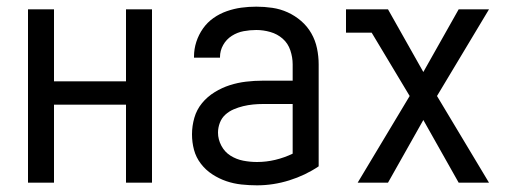

<svg xmlns="http://www.w3.org/2000/svg" viewBox="-20 -548 1540 576"><path d="M64 0V-520H142V-304H358V-520H436V0H358V-234H142V0Z M751 8Q728 8 704.5 5.5Q681 3 659 -4.5Q637 -12 617 -25Q597 -38 582.5 -57Q568 -76 562 -98.5Q556 -121 556 -145Q556 -170 563 -194.5Q570 -219 586 -238.5Q602 -258 624 -271.5Q646 -285 669.5 -292.5Q693 -300 718 -303Q743 -306 769 -306H858V-355Q858 -376 851 -397Q844 -418 828 -432Q812 -446 791 -452Q770 -458 749 -458Q730 -458 711 -454.5Q692 -451 675.5 -440.5Q659 -430 649.5 -413Q640 -396 640 -377V-375H562V-378Q562 -401 569 -422.5Q576 -444 589 -462.5Q602 -481 620.5 -494Q639 -507 660.5 -514.5Q682 -522 704 -525Q726 -528 749 -528Q773 -528 797 -524.5Q821 -521 843 -511Q865 -501 883.5 -485Q902 -469 914 -448Q926 -427 931 -403Q936 -379 936 -355V-49Q896 -22 848 -7Q800 8 751 8ZM751 -62Q779 -62 806 -68.5Q833 -75 858 -87V-236H769Q754 -236 739 -234.5Q724 -233 709.5 -229.5Q695 -226 681 -220Q667 -214 656 -204Q645 -194 639.5 -179.5Q634 -165 634 -150Q634 -130 644 -111Q654 -92 671.5 -81Q689 -70 709.5 -66Q730 -62 751 -62Z M1053 0 1209 -260 1095 -450H1018V-520H1144L1250 -332L1356 -520H1447L1291 -260L1447 0H1356L1250 -188L1144 0Z"/></svg>

Font: Moesevka
Style: Regular
Weight: 400
Monospace: yes
Designer: Belleve Invis
Foundry: Belleve Invis
Version: Version 32.5.0; ttfautohint (v1.8.4)